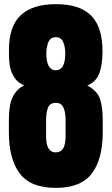

<svg xmlns="http://www.w3.org/2000/svg" viewBox="-20 -890 534 919"><path d="M247.1 9.3Q126 9.3 74.2 -60.1Q22.5 -129.4 22.5 -256.3V-313.5Q22.5 -338.4 24.7 -363Q26.9 -387.7 34.4 -409.9Q42 -432.1 56.6 -450.7Q71.3 -469.2 95.7 -481.4Q72.8 -490.7 58.6 -506.8Q44.4 -522.9 36.4 -542.7Q28.3 -562.5 25.6 -585Q22.9 -607.4 22.9 -629.4V-651.9Q22.9 -764.6 79.6 -817.4Q136.2 -870.1 247.1 -870.1Q362.3 -870.1 416.5 -815.2Q470.7 -760.3 470.7 -645Q470.7 -583 456.1 -541Q441.4 -499 397.9 -480.5Q444.3 -456.1 458 -418Q471.7 -379.9 471.7 -313.5V-256.3Q471.7 -129.4 419.9 -60.1Q368.2 9.3 247.1 9.3ZM247.1 -553.7Q292.5 -553.7 292.5 -635.7Q292.5 -663.1 283 -687.5Q273.4 -711.9 247.1 -711.9Q220.7 -711.9 211.2 -687.5Q201.7 -663.1 201.7 -635.7Q201.7 -553.7 247.1 -553.7ZM247.1 -160.6Q293.9 -160.6 293.9 -236.3V-314.9Q293.9 -354 283.4 -376Q272.9 -397.9 247.1 -397.9Q220.2 -397.9 210.4 -376Q200.7 -354 200.7 -314.9V-236.3Q200.7 -160.6 247.1 -160.6Z"/></svg>

Font: Fz Anton Round
Style: Regular
Weight: 400
Designer: Vernon Adams
Foundry: Vernon Adams
Version: Version 2.0 Mod + VH boi FontZin